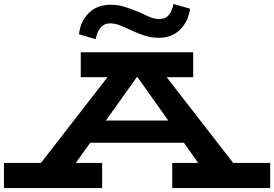

<svg xmlns="http://www.w3.org/2000/svg" viewBox="-30 -950 1385 970"><path d="M1335 -127V0H840V-127H971L899 -229H426L353 -127H486V0H-10V-127H177L513 -560H378V-686H946V-560H812L1148 -127ZM820 -341 665 -560H661L505 -341ZM644 -792Q599 -813 574.5 -822.5Q550 -832 525 -832Q497 -832 479 -811.5Q461 -791 453 -752L369 -777Q376 -841 418 -883.5Q460 -926 529 -926Q565 -926 596 -916.5Q627 -907 673 -889Q711 -870 732 -862Q753 -854 774 -854Q807 -854 824 -875.5Q841 -897 846 -930L930 -906Q922 -843 880.5 -801Q839 -759 772 -759Q740 -759 709.5 -767.5Q679 -776 644 -792Z"/></svg>

Font: BioRhyme Expanded ExtraBold
Style: Regular
Weight: 800
Width: 7
Designer: Aoife Mooney
Foundry: Aoife Mooney Type
Version: Version 1.000